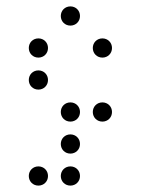

<svg xmlns="http://www.w3.org/2000/svg" viewBox="-20 -400 440 600"><path d="M200 -320C217 -320 230 -333 230 -350C230 -367 217 -380 200 -380C183 -380 170 -367 170 -350C170 -333 183 -320 200 -320ZM100 -220C117 -220 130 -233 130 -250C130 -267 117 -280 100 -280C83 -280 70 -267 70 -250C70 -233 83 -220 100 -220ZM300 -220C317 -220 330 -233 330 -250C330 -267 317 -280 300 -280C283 -280 270 -267 270 -250C270 -233 283 -220 300 -220ZM100 -120C117 -120 130 -133 130 -150C130 -167 117 -180 100 -180C83 -180 70 -167 70 -150C70 -133 83 -120 100 -120ZM200 -20C217 -20 230 -33 230 -50C230 -67 217 -80 200 -80C183 -80 170 -67 170 -50C170 -33 183 -20 200 -20ZM300 -20C317 -20 330 -33 330 -50C330 -67 317 -80 300 -80C283 -80 270 -67 270 -50C270 -33 283 -20 300 -20ZM200 80C217 80 230 67 230 50C230 33 217 20 200 20C183 20 170 33 170 50C170 67 183 80 200 80ZM100 180C117 180 130 167 130 150C130 133 117 120 100 120C83 120 70 133 70 150C70 167 83 180 100 180ZM200 180C217 180 230 167 230 150C230 133 217 120 200 120C183 120 170 133 170 150C170 167 183 180 200 180Z"/></svg>

Font: TINY 5x3 60
Style: Regular
Weight: 150
Designer: Jack Halten Fahnestock
Foundry: Velvetyne Type Foundry
Version: Version 1.002;hotconv 1.0.109;makeotfexe 2.5.65596